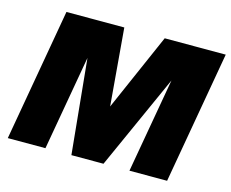

<svg xmlns="http://www.w3.org/2000/svg" viewBox="-95 -802 1125 936"><g transform="rotate(15 467.5 -334.0)"><path d="M14 0 131 -668H423L456 -278L627 -668H935L818 0H628L712 -478L497 0H335L288 -478L204 0Z"/></g></svg>

Font: Gantari Black
Style: Italic
Weight: 900
Italic angle: -10°
Version: Version 1.000